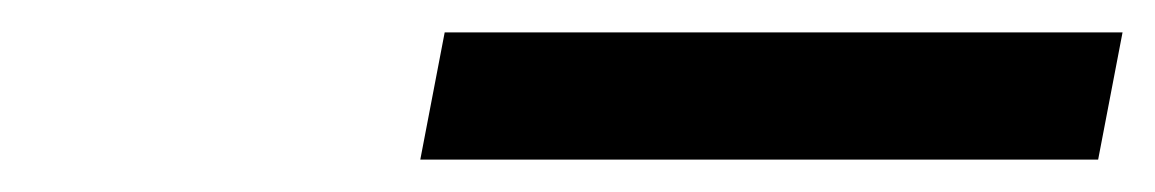

<svg xmlns="http://www.w3.org/2000/svg" viewBox="-20 -934 710 118"><path d="M253.3 -914.1H669.9L654.9 -835.9H238.3Z"/></svg>

Font: Monoid
Style: Italic
Weight: 400
Width: 4
Italic angle: -11°
Monospace: yes
Version: Version 0.61